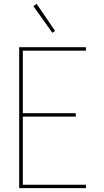

<svg xmlns="http://www.w3.org/2000/svg" viewBox="-20 -981 540 1001"><path d="M80 0V-735H428V-717H99V-391H375V-373H99V-18H428V0ZM253 -810 154 -949 171 -961 267 -820Z"/></svg>

Font: Iosevka Term Curly Thin
Style: Regular
Weight: 100
Designer: Belleve Invis
Foundry: Belleve Invis
Version: Version 32.3.0